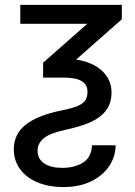

<svg xmlns="http://www.w3.org/2000/svg" viewBox="-20 -550 551 781"><path d="M475.6 -530.3V-471.7L289.6 -307.6Q356.4 -297.9 395 -262Q433.6 -226.1 433.6 -173.8Q433.6 -129.4 410.9 -100.1Q388.2 -70.8 347.2 -52.7Q306.2 -34.7 244.1 -21.5Q181.2 -7.8 157 13.2Q132.8 34.2 132.8 62.5Q132.8 96.2 159.4 114.5Q186 132.8 233.4 132.8Q283.2 132.8 317.4 111.6Q351.6 90.3 354.5 41H450.2Q450.2 85 425.3 123.8Q400.4 162.6 352.3 186.8Q304.2 210.9 238.3 210.9Q178.2 210.9 132.3 191.7Q86.4 172.4 61.3 137.5Q36.1 102.5 36.1 57.6Q36.1 -4.4 84.2 -42.5Q132.3 -80.6 229.5 -100.6Q272 -108.9 294.7 -118.4Q317.4 -127.9 326.7 -141.4Q335.9 -154.8 335.9 -176.8Q335.9 -205.1 312.7 -219.7Q289.6 -234.4 239.3 -234.4H155.3V-294.9L335 -453.1H62.5V-530.3Z"/></svg>

Font: Pretendard JP
Style: Regular
Weight: 400
Designer: Base glyphs from Inter by Rasmus Andersson; Hangeul glyphs from Noto Sans CJK(Source Han Sans) by Jang Soo-young and Kan
Foundry: Kil Hyung-jin
Version: Version 1.309